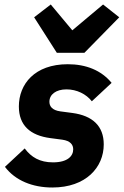

<svg xmlns="http://www.w3.org/2000/svg" viewBox="-20 -823 551 855"><path d="M356 -588 511 -746 439 -803 302 -688 206 -803 132 -746 233 -588ZM213 12C363 12 442 -78 442 -180C442 -262 392 -308 302 -320L249 -327C212 -332 200 -350 200 -370C200 -402 229 -425 276 -425C322 -425 364 -404 389 -372L477 -454C431 -510 363 -537 282 -537C134 -537 64 -448 64 -349C64 -265 114 -220 204 -208L257 -201C294 -196 306 -178 306 -158C306 -128 281 -100 216 -100C157 -100 119 -123 90 -162L2 -80C48 -19 125 12 213 12Z"/></svg>

Font: Braiins Sans
Style: Bold Italic
Weight: 700
Italic angle: -11.31°
Designer: Mike Abbink, Paul van der Laan, Pieter van Rosmalen, Jiri Chlebus, Lubos Buracinsky
Foundry: Bold Monday, Sudetype
Version: Version 1.000;hotconv 1.0.109;makeotfexe 2.5.65596